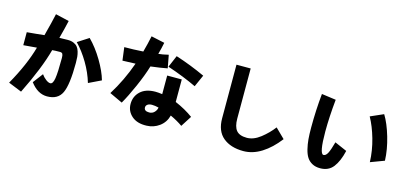

<svg xmlns="http://www.w3.org/2000/svg" viewBox="-71 -1366 4142 1939"><g transform="rotate(15 2000.0 -396.5)"><path d="M53.7 -14.6Q180.7 -239.3 233.4 -428.7Q205.1 -425.8 159.7 -422.4Q114.3 -418.9 93.8 -417V-552.7Q133.8 -555.7 194.8 -562Q255.9 -568.4 274.4 -570.3Q313.5 -717.8 332 -804.7L473.6 -771.5Q456.1 -692.4 426.8 -583Q438.5 -583 473.6 -584Q508.8 -585 515.6 -585Q550.8 -585 576.7 -573.7Q602.5 -562.5 617.2 -544.4Q631.8 -526.4 640.1 -498.5Q648.4 -470.7 650.9 -443.8Q653.3 -417 653.3 -380.9Q653.3 -154.3 612.3 -66.9Q571.3 20.5 458 20.5Q359.4 20.5 283.2 -81.1L362.3 -185.5Q382.8 -156.2 409.7 -136.2Q436.5 -116.2 456.1 -116.2Q483.4 -116.2 493.7 -177.7Q503.9 -239.3 503.9 -392.6Q503.9 -421.9 497.1 -434.6Q490.2 -447.3 469.7 -447.3Q418 -447.3 388.7 -444.3Q334 -241.2 193.4 42ZM607.4 -586.9 722.7 -661.1Q799.8 -584 864.3 -475.6Q928.7 -367.2 953.1 -279.3L823.2 -216.8Q793.9 -317.4 735.4 -416.5Q676.8 -515.6 607.4 -586.9Z M1443.4 -128.9Q1443.4 -89.8 1497.1 -89.8Q1529.3 -89.8 1550.8 -111.8Q1572.3 -133.8 1576.2 -162.1Q1537.1 -171.9 1505.9 -171.9Q1476.6 -171.9 1460 -159.7Q1443.4 -147.5 1443.4 -128.9ZM1293.9 -125Q1293.9 -205.1 1349.6 -256.8Q1405.3 -308.6 1505.9 -308.6Q1534.2 -308.6 1577.1 -302.7V-497.1H1729.5V-261.7Q1836.9 -215.8 1918 -156.2L1845.7 -43Q1791 -82 1716.8 -116.2Q1697.3 -42 1638.7 1Q1580.1 43.9 1506.8 45.9Q1407.2 49.8 1350.6 0Q1293.9 -49.8 1293.9 -125ZM1566.4 -586.9 1619.1 -710.9Q1779.3 -659.2 1928.7 -589.8L1873 -464.8Q1740.2 -528.3 1566.4 -586.9ZM1389.6 -542Q1360.4 -443.4 1305.2 -318.4Q1250 -193.4 1204.1 -114.3L1068.4 -177.7Q1169.9 -339.8 1237.3 -530.3Q1117.2 -525.4 1101.6 -525.4L1084 -662.1Q1179.7 -662.1 1281.2 -668.9Q1305.7 -757.8 1322.3 -838.9L1462.9 -808.6Q1452.1 -752 1433.6 -685.5Q1474.6 -688.5 1538.1 -704.1L1563.5 -568.4Q1489.3 -553.7 1389.6 -542Z M2224.6 -224.6V-784.2H2373V-260.7Q2373 -176.8 2405.8 -137.2Q2438.5 -97.7 2515.6 -97.7Q2585.9 -97.7 2657.2 -153.3Q2728.5 -209 2780.3 -277.3L2878.9 -180.7Q2797.9 -75.2 2705.6 -17.1Q2613.3 41 2515.6 41Q2382.8 41 2303.7 -24.9Q2224.6 -90.8 2224.6 -224.6Z M3117.2 -365.2Q3117.2 -549.8 3134.8 -721.7L3284.2 -701.2Q3265.6 -513.7 3265.6 -365.2Q3265.6 -130.9 3308.6 -130.9Q3333 -130.9 3351.6 -166.5Q3370.1 -202.1 3392.6 -285.2L3520.5 -229.5Q3494.1 -116.2 3445.8 -54.2Q3397.5 7.8 3309.6 7.8Q3261.7 7.8 3226.6 -11.2Q3191.4 -30.3 3170.9 -62Q3150.4 -93.8 3138.2 -143.6Q3126 -193.4 3121.6 -244.6Q3117.2 -295.9 3117.2 -365.2ZM3659.2 -627.9 3794.9 -687.5Q3844.7 -606.4 3882.3 -478.5Q3919.9 -350.6 3923.8 -235.4L3780.3 -181.6Q3776.4 -301.8 3742.2 -421.4Q3708 -541 3659.2 -627.9Z"/></g></svg>

Font: Gothic A1 Black
Style: Regular
Weight: 900
Version: Version 2.50